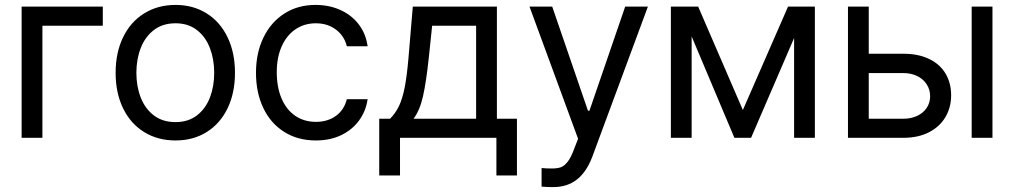

<svg xmlns="http://www.w3.org/2000/svg" viewBox="-20 -557 4098 776"><path d="M395.5 -453.1H151.4V0H67.4V-530.3H395.5Z M447.3 -262.7Q447.3 -344.2 477.5 -406.5Q507.8 -468.8 562.7 -502.9Q617.7 -537.1 689.5 -537.1Q760.7 -537.1 815.2 -502.9Q869.6 -468.8 899.7 -406.5Q929.7 -344.2 929.7 -262.7Q929.7 -181.2 899.7 -119.1Q869.6 -57.1 815.2 -23.2Q760.7 10.7 689.5 10.7Q617.7 10.7 562.7 -23.2Q507.8 -57.1 477.5 -119.1Q447.3 -181.2 447.3 -262.7ZM845.7 -262.7Q845.7 -317.4 828.4 -362.8Q811 -408.2 775.9 -435.5Q740.7 -462.9 689.5 -462.9Q637.2 -462.9 601.8 -435.5Q566.4 -408.2 548.8 -362.8Q531.2 -317.4 531.2 -262.7Q531.2 -208 548.8 -162.8Q566.4 -117.7 601.8 -90.6Q637.2 -63.5 689.5 -63.5Q740.7 -63.5 775.9 -90.6Q811 -117.7 828.4 -162.8Q845.7 -208 845.7 -262.7Z M1014.6 -262.7Q1014.6 -342.8 1044.7 -405Q1074.7 -467.3 1129.2 -502.2Q1183.6 -537.1 1254.9 -537.1Q1311 -537.1 1356.4 -516.4Q1401.9 -495.6 1430.4 -457.8Q1459 -419.9 1465.8 -370.1H1381.8Q1376 -395.5 1359.4 -416.5Q1342.8 -437.5 1316.7 -450.2Q1290.5 -462.9 1256.8 -462.9Q1210 -462.9 1174.1 -438.5Q1138.2 -414.1 1118.4 -369.4Q1098.6 -324.7 1098.6 -265.6Q1098.6 -204.6 1117.9 -159.2Q1137.2 -113.8 1173.1 -89.1Q1209 -64.5 1256.8 -64.5Q1304.2 -64.5 1337.6 -88.6Q1371.1 -112.8 1381.8 -156.2H1465.8Q1459 -108.4 1431.6 -70.6Q1404.3 -32.7 1359.4 -11Q1314.5 10.7 1256.8 10.7Q1183.1 10.7 1128.2 -24.2Q1073.2 -59.1 1043.9 -121.1Q1014.6 -183.1 1014.6 -262.7Z M1512.7 -77.1H1556.6Q1579.1 -100.1 1592.8 -128.9Q1606.4 -157.7 1615.5 -203.1Q1624.5 -248.5 1630.9 -322.3L1648.4 -530.3H1988.3V-77.1H2069.3V152.3H1986.3V0H1596.7V152.3H1512.7ZM1904.3 -77.1V-453.1H1726.6L1712.9 -322.3Q1702.6 -225.6 1689.7 -168.2Q1676.8 -110.8 1651.4 -77.1Z M2168.9 197.3V122.1Q2186.5 124 2210 124Q2231 124 2245.1 119.6Q2259.3 115.2 2273.4 97.9Q2287.6 80.6 2300.8 43.9L2316.4 3.9L2120.1 -530.3H2211.9L2356.4 -109.4H2362.3L2506.8 -530.3H2598.6L2374 76.2Q2350.6 138.2 2311.5 168.7Q2272.5 199.2 2215.8 199.2Q2190.4 199.2 2168.9 197.3Z M3165 -530.3H3273.4V0H3189.5V-403.3L3015.6 0H2948.2L2775.4 -409.7V0H2691.4V-530.3H2801.8L2982.4 -112.3Z M3824.2 -171.9Q3824.2 -123.5 3801.5 -84.5Q3778.8 -45.4 3735.1 -22.7Q3691.4 0 3630.9 0H3407.2V-530.3H3491.2V-339.8H3630.9Q3691.9 -339.8 3735.6 -318.6Q3779.3 -297.4 3801.8 -259.3Q3824.2 -221.2 3824.2 -171.9ZM3630.9 -77.1Q3662.1 -77.1 3686.8 -88.6Q3711.4 -100.1 3725.3 -120.8Q3739.3 -141.6 3739.3 -168Q3739.3 -194.8 3725.3 -216.3Q3711.4 -237.8 3686.8 -249.8Q3662.1 -261.7 3630.9 -261.7H3491.2V-77.1ZM3907.2 -530.3H3991.2V0H3907.2Z"/></svg>

Font: Pretendard Std
Style: Regular
Weight: 400
Designer: Base glyphs from Inter by Rasmus Andersson; Hangeul glyphs from Noto Sans CJK(Source Han Sans) by Jang Soo-young and Kan
Foundry: Kil Hyung-jin
Version: Version 1.309